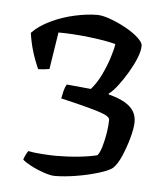

<svg xmlns="http://www.w3.org/2000/svg" viewBox="-39 -806 428 496"><g transform="rotate(5 174.5 -558.0)"><path d="M120 -346Q110 -346 92 -352Q74 -358 58 -366.5Q42 -375 36 -381Q37 -385 40.5 -392.5Q44 -400 47 -404Q61 -401 84 -399.5Q107 -398 118 -398Q149 -398 178 -401Q207 -404 226 -409Q232 -416 237 -433Q242 -450 245 -469Q248 -488 248 -502Q248 -510 233.5 -516Q219 -522 191 -529.5Q163 -537 120 -547Q122 -557 124 -566Q126 -575 131 -584L194 -578Q209 -595 220 -618Q231 -641 238 -663Q245 -685 247 -699Q221 -706 178 -711Q135 -716 98 -716L83 -620Q78 -619 68.5 -618Q59 -617 54 -617Q44 -639 37 -662.5Q30 -686 27 -709Q45 -728 74.5 -742Q104 -756 136 -763Q168 -770 194 -770Q208 -770 228.5 -762.5Q249 -755 269 -744Q289 -733 302 -721Q315 -709 315 -701Q315 -687 307.5 -668.5Q300 -650 288.5 -630.5Q277 -611 264.5 -594.5Q252 -578 241 -570V-568Q268 -561 284 -551.5Q300 -542 307 -530Q314 -518 314 -503Q314 -487 307 -461.5Q300 -436 290 -413Q280 -390 269 -380Q259 -372 232.5 -364Q206 -356 175.5 -351Q145 -346 120 -346Z"/></g></svg>

Font: Texturina 12pt ExtraLight
Style: Regular
Weight: 250
Designer: Guillermo Torres Carreño
Foundry: Omnibus-Type
Version: Version 1.002